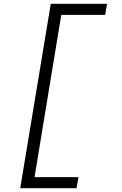

<svg xmlns="http://www.w3.org/2000/svg" viewBox="-20 -843 640 1006"><path d="M86 143 246 -823H541L531 -765H301L161 85H391L381 143Z"/></svg>

Font: Iosevka Etoile Light
Style: Italic
Weight: 300
Italic angle: -9°
Designer: Belleve Invis
Foundry: Belleve Invis
Version: Version 22.1.2; ttfautohint (v1.8.4)